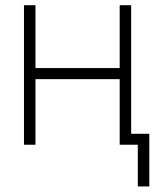

<svg xmlns="http://www.w3.org/2000/svg" viewBox="-20 -542 588 719"><path d="M441.4 -287.1V-245.6H101.1V-287.1ZM112.8 -522.5V0H69.8V-522.5ZM471.2 -522.5V0H428.2V-522.5ZM496.1 156.2V0H448.7V-41H539.1V156.2Z"/></svg>

Font: Inter 28pt ExtraLight
Style: Regular
Weight: 250
Designer: Rasmus Andersson
Foundry: rsms
Version: Version 4.001;git-66647c0bb